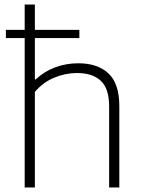

<svg xmlns="http://www.w3.org/2000/svg" viewBox="-20 -828 628 848"><path d="M507 -359.5V0H462V-358Q462 -437 425.2 -471.2Q388.5 -505.5 320 -505.5Q269 -505.5 219.5 -485Q170 -464.5 134 -422V0H89V-660H6V-696H89V-808H134V-696H330.5V-660H134V-477H137.5Q175 -512.5 223.2 -530.5Q271.5 -548.5 326 -548.5Q411.5 -548.5 459.2 -503.5Q507 -458.5 507 -359.5Z"/></svg>

Font: Encode Sans Semi Expanded ExLight
Style: Regular
Weight: 275
Width: 6
Designer: Multiple Designers
Foundry: Impallari Type
Version: Version 2.000